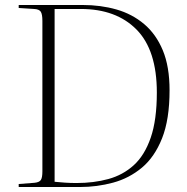

<svg xmlns="http://www.w3.org/2000/svg" viewBox="-20 -750 750 770"><path d="M55 0V-12L119 -17Q138 -19 144 -28.5Q150 -38 150 -63V-666Q150 -693 143.5 -703Q137 -713 117 -714L55 -718V-730H311Q384 -730 447 -712Q510 -694 558 -653.5Q606 -613 633 -548Q660 -483 660 -388Q660 -271 630 -195.5Q600 -120 549 -77.5Q498 -35 433.5 -17.5Q369 0 301 0ZM287 -16Q356 -16 414.5 -32Q473 -48 516.5 -87.5Q560 -127 584.5 -198Q609 -269 609 -379Q609 -549 527.5 -631.5Q446 -714 304 -714H199V-21Q218 -19 240.5 -17.5Q263 -16 287 -16Z"/></svg>

Font: Display Extralight
Style: Regular
Weight: 200
Designer: Latin by Veronika Burian and Jose Scaglione. Greek by Irene Vlachou. Cyrillic by Vera Evstafieva.
Foundry: TypeTogether
Version: Version 3.002